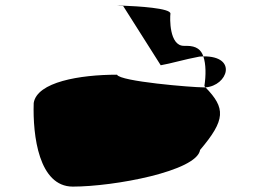

<svg xmlns="http://www.w3.org/2000/svg" viewBox="-20 -684 991 712"><path d="M105 -302C101 -181 124 8 250 8C402 8 710 -49 722 -128C817 -240 817 -283 742 -360H735C692 -360 424 -382 414 -407C276 -407 117 -380 105 -302ZM436 -663C436 -663 436 -664 436 -664C405 -664 412 -663 436 -663ZM436 -663 576 -442C612 -448 665 -464 719 -474C724 -474 729 -475 734 -475C726 -499 709 -514 672 -514H662C607 -514 610 -618 612 -633C615 -654 488 -661 436 -663ZM734 -475C744 -446 744 -405 738 -365L742 -360C824 -366 863 -476 734 -475Z"/></svg>

Font: Ampere
Style: UltExtIta
Weight: 400
Version: Version 1